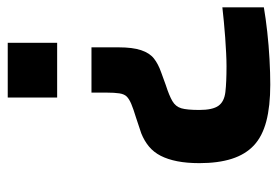

<svg xmlns="http://www.w3.org/2000/svg" viewBox="-134 -416 736 509"><g transform="rotate(-90 234.5 -162.0)"><path d="M264 186Q207 186 167 175.5Q127 165 103 142.5Q79 120 67.5 84Q56 48 56 -2Q56 -35 61 -60.5Q66 -86 75.5 -104.5Q85 -123 100 -135.5Q115 -148 135 -156L177 -170Q200 -177 213 -182.5Q226 -188 232.5 -194.5Q239 -201 241 -214Q243 -227 243 -248V-288H363V-216Q363 -179 355.5 -156.5Q348 -134 333.5 -122.5Q319 -111 296 -103L263 -91Q235 -82 220.5 -73.5Q206 -65 201.5 -50Q197 -35 197 -2Q197 33 208 48.5Q219 64 244.5 67Q270 70 313 70Q328 70 348 69Q368 68 389 66.5Q410 65 430.5 63Q451 61 469 59V169Q440 174 404 178Q368 182 331.5 184Q295 186 264 186ZM230 -379V-510H375V-379Z"/></g></svg>

Font: Saira Thin SemiBold
Style: Regular
Weight: 600
Version: Version 1.101